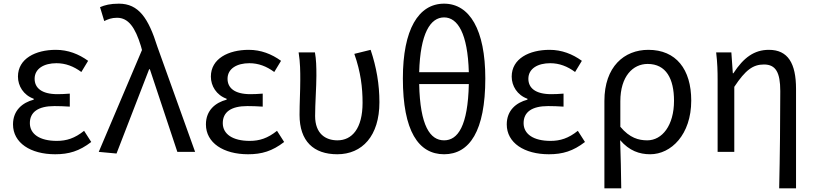

<svg xmlns="http://www.w3.org/2000/svg" viewBox="-20 -829 4449 1048"><path d="M281 13C356 13 413 -4 478 -54L439 -115C388 -74 343 -60 290 -60C197 -60 143 -97 143 -157C143 -217 188 -250 277 -250C304 -250 330 -249 361 -247V-318C335 -316 315 -315 294 -315C206 -315 169 -350 169 -399C169 -455 221 -484 288 -484C338 -484 382 -467 424 -436L461 -497C410 -534 351 -557 285 -557C174 -557 78 -509 78 -411C78 -360 108 -310 164 -290V-285C103 -269 51 -227 51 -150C51 -49 147 13 281 13Z M616 9 794 -451H798L948 0H1045L839 -574C790 -730 737 -809 629 -809C581 -809 552 -801 526 -790L549 -714C569 -724 589 -732 619 -732C681 -732 718 -679 749 -578L755 -556L519 0Z M1334 13C1409 13 1466 -4 1531 -54L1492 -115C1441 -74 1396 -60 1343 -60C1250 -60 1196 -97 1196 -157C1196 -217 1241 -250 1330 -250C1357 -250 1383 -249 1414 -247V-318C1388 -316 1368 -315 1347 -315C1259 -315 1222 -350 1222 -399C1222 -455 1274 -484 1341 -484C1391 -484 1435 -467 1477 -436L1514 -497C1463 -534 1404 -557 1338 -557C1227 -557 1131 -509 1131 -411C1131 -360 1161 -310 1217 -290V-285C1156 -269 1104 -227 1104 -150C1104 -49 1200 13 1334 13Z M1821 13C1957 13 2051 -87 2051 -271C2051 -368 2035 -462 2003 -557L1914 -535C1949 -436 1959 -351 1959 -268C1959 -127 1901 -63 1822 -63C1757 -63 1700 -99 1700 -196C1700 -263 1707 -355 1707 -416C1707 -464 1706 -505 1699 -543H1610C1619 -486 1619 -438 1619 -394C1619 -330 1615 -266 1615 -202C1615 -58 1692 13 1821 13Z M2539 -370C2534 -141 2479 -63 2404 -63C2328 -63 2273 -141 2268 -370ZM2268 -435C2274 -647 2329 -734 2404 -734C2478 -734 2533 -647 2539 -435ZM2404 -809C2264 -809 2179 -668 2179 -401C2179 -114 2264 13 2404 13C2543 13 2629 -114 2629 -401C2629 -667 2543 -809 2404 -809Z M2976 13C3051 13 3108 -4 3173 -54L3134 -115C3083 -74 3038 -60 2985 -60C2892 -60 2838 -97 2838 -157C2838 -217 2883 -250 2972 -250C2999 -250 3025 -249 3056 -247V-318C3030 -316 3010 -315 2989 -315C2901 -315 2864 -350 2864 -399C2864 -455 2916 -484 2983 -484C3033 -484 3077 -467 3119 -436L3156 -497C3105 -534 3046 -557 2980 -557C2869 -557 2773 -509 2773 -411C2773 -360 2803 -310 2859 -290V-285C2798 -269 2746 -227 2746 -150C2746 -49 2842 13 2976 13Z M3279 199H3371C3370 103 3368 34 3365 -64C3415 -6 3470 13 3529 13C3643 13 3753 -94 3753 -280C3753 -451 3670 -557 3519 -557C3387 -557 3279 -465 3279 -278ZM3513 -63C3466 -63 3417 -76 3366 -137V-276C3366 -413 3435 -480 3515 -480C3616 -480 3659 -399 3659 -279C3659 -144 3594 -63 3513 -63Z M4233 199H4325V-344C4325 -483 4281 -557 4177 -557C4097 -557 4039 -515 3983 -429H3980L3972 -543H3889C3896 -486 3897 -438 3897 -394V0H3988V-355C4049 -447 4090 -477 4150 -477C4214 -477 4239 -434 4239 -332C4239 -175 4237 22 4233 199Z"/></svg>

Font: Squished Noto Sans CJK JP Regular
Style: Regular
Weight: 400
Designer: Ryoko NISHIZUKA (kana & ideographs); Paul D. Hunt (Latin, Greek & Cyrillic); Wenlong ZHANG (bopomofo); Sandoll Communica
Foundry: Adobe Systems Incorporated
Version: Version 1.004;PS 1.004;hotconv 1.0.82;makeotf.lib2.5.63406